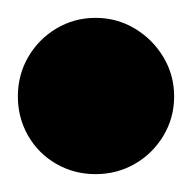

<svg xmlns="http://www.w3.org/2000/svg" viewBox="-57 -358 215 215"><path d="M-37 -250Q-37 -226 -25.5 -206Q-14 -186 6 -174.5Q26 -163 50 -163Q74 -163 94 -174.5Q114 -186 126 -206Q138 -226 138 -250Q138 -274 126 -294Q114 -314 94 -326Q74 -338 50 -338Q26 -338 6 -326Q-14 -314 -25.5 -294Q-37 -274 -37 -250Z"/></svg>

Font: Linefont
Style: Bold
Weight: 700
Monospace: yes
Version: Version 3.002;gftools[0.9.33]